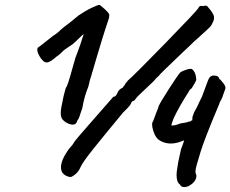

<svg xmlns="http://www.w3.org/2000/svg" viewBox="-20 -702 941 784"><path d="M228 -240Q228 -251 231 -267L235 -286Q239 -309 243.5 -324.5Q248 -340 249 -344Q255 -347 276 -424L288 -466Q290 -473 300 -498Q302 -505 305.5 -513.5Q309 -522 311 -530L322 -563Q316 -559 303 -546Q287 -530 276 -521Q250 -504 241 -497Q237 -493 228 -484.5Q219 -476 211 -471Q184 -447 171 -447Q164 -447 159 -451Q146 -462 137.5 -480Q129 -498 134 -507Q137 -508 182 -544Q200 -559 205 -561Q206 -561 209 -564L213 -567L225 -577H224Q232 -585 268 -612Q267 -611 285 -626L301 -639Q327 -657 354 -670Q381 -683 387 -682Q394 -677 408.5 -664Q423 -651 426 -643V-639Q426 -628 421 -616Q411 -587 396.5 -540Q382 -493 370 -452Q359 -413 357 -407Q355 -405 355 -400Q347 -378 341 -349Q324 -308 316 -260L309 -240Q302 -216 296 -210Q292 -193 277 -193Q265 -193 248 -203Q246 -205 241 -208.5Q236 -212 232 -219.5Q228 -227 228 -240ZM229 -19Q229 -48 260 -92Q280 -114 283 -122Q292 -135 354.5 -206Q417 -277 443 -307H445Q449 -307 453 -311.5Q457 -316 459 -322Q462 -330 468.5 -336Q475 -342 480 -343Q483 -348 487 -352.5Q491 -357 492 -360Q492 -362 496 -365.5Q500 -369 501 -372Q527 -394 656 -526.5Q785 -659 790 -669Q793 -678 802 -678Q807 -678 810 -677Q814 -679 818 -679Q822 -679 826 -677Q828 -674 836 -665Q844 -656 848 -648Q854 -639 854 -629Q854 -620 850 -613Q845 -600 837.5 -592Q830 -584 802 -559Q795 -552 788 -546Q781 -540 774 -534Q751 -511 730 -492Q629 -396 628 -392Q618 -384 607 -370Q589 -353 562.5 -328Q536 -303 535 -300Q534 -299 531.5 -295Q529 -291 523 -289Q521 -290 519 -287Q517 -284 516 -283Q516 -274 483 -243Q410 -155 363.5 -97Q317 -39 309 -20Q302 -3 289.5 8Q277 19 268 21Q251 19 240 9Q229 -1 229 -19ZM701 13Q701 1 704 -16Q707 -40 714 -69Q718 -87 719 -92Q725 -107 728 -116.5Q731 -126 732 -129Q725 -127 710 -121Q706 -120 697.5 -118Q689 -116 677 -116Q658 -116 640.5 -124Q623 -132 616 -145Q611 -152 606 -167.5Q601 -183 601 -194Q601 -202 604 -205V-204L610 -220L617 -239L623 -254L625 -259Q627 -263 627 -267Q634 -283 669.5 -338.5Q705 -394 716 -406L717 -407Q723 -411 736.5 -416Q750 -421 758 -421Q765 -421 766 -418Q776 -409 779.5 -392.5Q783 -376 780 -372Q779 -368 763 -342L756 -336L753 -333H754Q711 -266 689 -219Q686 -210 682.5 -200.5Q679 -191 680 -190H679Q685 -189 693 -190.5Q701 -192 717 -198Q726 -200 735 -201Q744 -202 749 -205Q753 -205 757 -206.5Q761 -208 761 -210H765L766 -225L773 -244L785 -266Q787 -270 792.5 -282.5Q798 -295 805 -308L828 -370Q834 -386 840.5 -390Q847 -394 851.5 -393.5Q856 -393 857 -393Q875 -393 877 -374V-380Q879 -377 886.5 -369Q894 -361 898 -353Q902 -345 900 -339Q893 -318 891 -314L888 -305L882 -292Q878 -287 877 -283Q876 -279 875 -277Q814 -132 799 -82Q790 -52 784 -31.5Q778 -11 778 -1Q778 4 782 14Q783 32 766 47Q749 62 732 62Q719 62 714 50V51Q701 41 701 13Z"/></svg>

Font: Caveat
Style: Bold
Weight: 700
Designer: Pablo Impallari
Foundry: Pablo Impallari
Version: Version 1.500; ttfautohint (v1.6)